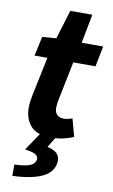

<svg xmlns="http://www.w3.org/2000/svg" viewBox="-97 -697 579 986"><g transform="rotate(10 192.5 -204.0)"><path d="M202 11Q128 11 95.5 -26Q63 -63 63 -121Q63 -136 65 -151.5Q67 -167 70 -183L113 -389H46L68 -490L141 -496L187 -647H302L273 -496H385L364 -389H248L205 -177Q204 -168 203 -160.5Q202 -153 202 -144Q202 -120 215 -108Q228 -96 250 -96Q263 -96 273.5 -99Q284 -102 294 -105L319 -13Q300 -4 269 3.5Q238 11 202 11ZM41 239V180Q98 178 123 167.5Q148 157 151 135Q153 120 139 110Q125 100 82 94L148 -4H233L193 61Q230 70 245.5 87Q261 104 257 134Q249 186 192.5 211Q136 236 41 239Z"/></g></svg>

Font: Source Sans 3
Style: Bold Italic
Weight: 700
Italic angle: -11°
Designer: Paul D. Hunt
Foundry: Adobe
Version: Version 3.052;hotconv 1.1.0;makeotfexe 2.6.0